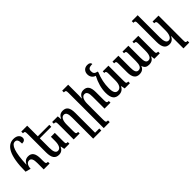

<svg xmlns="http://www.w3.org/2000/svg" viewBox="167 -1979 3425 3425"><g transform="rotate(-45 1879.5 -266.5)"><path d="M137 -173C139 -246 170 -299 224 -299C277 -299 294 -245 294 -160V0H443V-42C401 -42 393 -50 393 -116V-173C393 -302 352 -363 262 -363C196 -363 161 -327 138 -279H135C148 -587 199 -715 280 -715C326 -715 347 -684 347 -598C402 -598 430 -623 430 -663C430 -723 382 -767 295 -767C138 -767 36 -612 36 -200Z M895 -321H796V-217C796 -122 770 -54 709 -54C658 -54 637 -105 637 -204V-442H927V-492H637V-760H488V-718C532 -718 538 -711 538 -645V-186C538 -49 582 10 673 10C733 10 770 -22 794 -73H798L812 0H943V-42C899 -42 895 -47 895 -113Z M1274 -502C1205 -502 1173 -466 1150 -417H1147L1140 -492H998V-450C1043 -450 1050 -441 1050 -380V0H1201V-39C1158 -39 1149 -46 1149 -109V-273C1149 -378 1182 -437 1236 -437C1289 -437 1306 -387 1306 -298V236H1511V185H1405V-315C1405 -445 1364 -502 1274 -502Z M1978 -42C1935 -42 1927 -50 1927 -116V-315C1927 -444 1886 -502 1796 -502C1727 -502 1695 -463 1672 -415H1668C1670 -440 1671 -466 1671 -492V-760H1520V-718C1565 -718 1572 -709 1572 -648V236H1723V193C1680 193 1671 187 1671 124V-273C1671 -379 1704 -437 1758 -437C1812 -437 1828 -387 1828 -298V0H1978Z M2187 10C2250 10 2294 -22 2319 -73H2323L2337 0H2469V-42C2424 -42 2419 -47 2419 -113V-492H2275V-453C2311 -453 2320 -446 2320 -378V-217C2320 -119 2287 -54 2222 -54C2164 -54 2139 -100 2139 -204C2139 -315 2162 -424 2209 -538V-553C2146 -565 2128 -592 2128 -640C2128 -689 2145 -716 2237 -716C2235 -748 2213 -769 2160 -769C2086 -769 2042 -717 2042 -649C2042 -586 2076 -540 2132 -523C2072 -410 2040 -294 2040 -186C2040 -49 2088 10 2187 10Z M3024 -492V-453C3067 -453 3074 -445 3074 -382V-215C3074 -116 3050 -53 2990 -53C2940 -53 2922 -94 2922 -191V-492H2773V-453C2816 -453 2823 -445 2823 -380V-202C2823 -108 2801 -53 2739 -53C2688 -53 2670 -100 2670 -191V-492H2521V-450C2565 -450 2571 -443 2571 -379V-174C2571 -46 2617 10 2702 10C2766 10 2810 -17 2829 -72H2832C2848 -14 2885 10 2945 10C3015 10 3052 -21 3073 -69H3077L3084 0H3223V-42C3177 -42 3172 -52 3172 -114V-492Z M3583 236H3730V193C3686 193 3682 188 3682 122V-492H3532V-450C3571 -450 3583 -442 3583 -374V-217C3583 -122 3556 -49 3496 -49C3444 -49 3424 -105 3424 -204V-760H3275V-718C3319 -718 3325 -711 3325 -645V-186C3325 -49 3369 10 3460 10C3520 10 3557 -22 3581 -73H3585C3584 -51 3583 -24 3583 -2Z"/></g></svg>

Font: Noto Serif Armenian ExtraCondensed SemiBold
Style: Regular
Weight: 600
Width: 2
Designer: Monotype Design Team
Foundry: Monotype Imaging Inc.
Version: Version 2.008